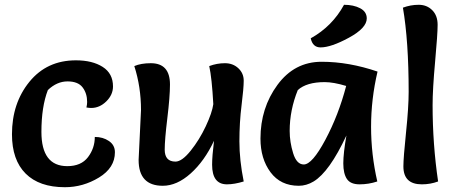

<svg xmlns="http://www.w3.org/2000/svg" viewBox="-20 -770 1909 802"><path d="M251 12Q144 12 87 -45Q30 -102 30 -209Q30 -339 103 -428.5Q176 -518 297 -518Q366 -518 409 -490.5Q452 -463 452 -409Q452 -374 424 -346.5Q396 -319 361 -319Q353 -319 341 -321Q344 -334 344 -344Q344 -380 325 -405Q306 -430 262 -430Q218 -430 180 -394Q153 -324 153 -219Q153 -76 261 -76Q319 -76 347.5 -113.5Q376 -151 376 -198Q410 -198 435 -181Q460 -164 460 -134Q460 -69 393.5 -28.5Q327 12 251 12Z M559 -102 569 -310Q569 -407 541 -494Q569 -506 610 -506Q690 -506 690 -417Q690 -367 679 -276.5Q668 -186 668 -145Q668 -95 713 -95Q740 -95 776.5 -140.5Q813 -186 839.5 -242.5Q866 -299 871 -335Q865 -445 854 -494Q886 -506 919.5 -506Q953 -506 975.5 -485Q998 -464 998 -433Q998 -402 989 -330Q980 -258 980 -179.5Q980 -101 998 -12Q959 0 928 0Q866 0 866 -82Q866 -118 874 -182Q834 -97 776.5 -45.5Q719 6 660 6Q559 6 559 -102Z M1557 -471Q1530 -356 1530 -240.5Q1530 -125 1556 -12Q1520 0 1482 0Q1444 0 1429 -22.5Q1414 -45 1414 -87.5Q1414 -130 1427 -204Q1356 -52 1290 -12Q1260 6 1228 6Q1152 6 1110 -50.5Q1068 -107 1068 -191Q1068 -319 1139 -415.5Q1210 -512 1323.5 -512Q1437 -512 1557 -471ZM1426 -411Q1373 -427 1336 -427Q1261 -427 1224 -394Q1190 -310 1190 -223Q1190 -177 1204.5 -130Q1219 -83 1249 -83Q1284 -83 1339 -186Q1394 -289 1426 -411ZM1278 -610Q1368 -660 1417 -750Q1457 -750 1484.5 -735.5Q1512 -721 1512 -693Q1512 -653 1437.5 -612.5Q1363 -572 1319 -572Q1286 -572 1278 -610Z M1663 -738Q1695 -750 1729 -750Q1763 -750 1785.5 -727.5Q1808 -705 1808 -666.5Q1808 -628 1797.5 -512.5Q1787 -397 1787 -331Q1787 -168 1810 -12Q1778 0 1742 0Q1665 0 1665 -75Q1665 -111 1676 -216.5Q1687 -322 1687 -386Q1687 -599 1663 -738Z"/></svg>

Font: Salsa
Style: Regular
Weight: 400
Designer: John Vargas Beltrn
Foundry: John Vargas Beltran
Version: Version 1.002